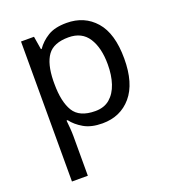

<svg xmlns="http://www.w3.org/2000/svg" viewBox="-142 -653 898 1000"><g transform="rotate(-20 307.5 -153.0)"><path d="M340 -546Q439 -546 499.5 -477Q560 -408 560 -269Q560 -132 499.5 -61Q439 10 339 10Q277 10 236.5 -13.5Q196 -37 173 -68H167Q169 -51 171 -25Q173 1 173 20V240H85V-536H157L169 -463H173Q197 -498 236 -522Q275 -546 340 -546ZM324 -472Q242 -472 208.5 -426Q175 -380 173 -286V-269Q173 -170 205.5 -116.5Q238 -63 326 -63Q375 -63 406.5 -90Q438 -117 453.5 -163.5Q469 -210 469 -270Q469 -362 433.5 -417Q398 -472 324 -472Z"/></g></svg>

Font: Noto Sans Adlam Unjoined
Style: Regular
Weight: 400
Designer: Mark Jamra, Neil Patel
Foundry: JamraPatel LLC
Version: Version 3.001